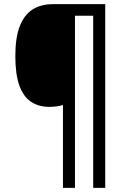

<svg xmlns="http://www.w3.org/2000/svg" viewBox="-20 -780 603 927"><path d="M284 -273Q271 -269 253 -266.5Q235 -264 218 -264Q167 -264 130 -288.5Q93 -313 73.5 -367Q54 -421 54 -509Q54 -600 76 -655Q98 -710 138.5 -735Q179 -760 236 -760H488V127H430V-704H342V127H284Z"/></svg>

Font: Noto Sans Mono SemiCondensed
Style: Regular
Weight: 400
Width: 4
Designer: Monotype Design Team
Foundry: Monotype Imaging Inc.
Version: Version 2.010